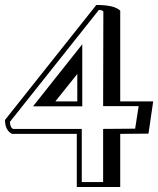

<svg xmlns="http://www.w3.org/2000/svg" viewBox="-26 -519 637 773"><path d="M106.9 -90.8 305.2 -340.8V-90.8ZM389.2 -91.8 390.1 -473.1Q383.8 -479 372.1 -479L14.2 -28.8Q14.2 -5.9 26.9 0H303.2V213.9H389.2V0L518.1 -1L532.2 -91.8ZM-5.9 -36.1 361.8 -499Q435.1 -499 458 -476.1V-110.8H590.8L571.8 19L458 20V233.9H283.2V20H22Q-5.9 4.9 -5.9 -36.1ZM196.8 -110.8H285.2V-221.2Z"/></svg>

Font: Jacques Francois Shadow
Style: Regular
Weight: 400
Designer: Alexei Vanyashin, Nikita Kanarev (i@xarsok.ru)
Foundry: Cyreal (www.cyreal.org)
Version: Version 1.003